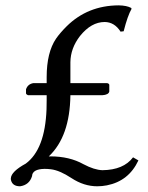

<svg xmlns="http://www.w3.org/2000/svg" viewBox="-20 -667 540 699"><path d="M236.3 -440.4V-364.3H370.1Q377.4 -362.8 377.9 -357.9V-334Q375.5 -321.8 352.1 -320.3H236.3Q234.4 -169.9 157.7 -97.7Q157.7 -97.7 163.6 -97.7Q232.9 -97.7 283.7 -69.3Q323.2 -48.3 353 -47.4Q429.7 -48.3 464.4 -94.2L483.9 -83Q448.7 -7.8 369.1 7.8Q351.6 11.2 334 11.2Q285.6 11.2 240.2 -18.6Q197.3 -46.9 165 -50.8Q153.3 -52.2 142.1 -52.2Q97.7 -51.3 96.7 -25.9Q86.9 6.3 53.2 11.2Q25.4 11.2 20 -11.2Q19 -15.1 19.5 -18.1Q21 -42.5 73.7 -71.3Q144 -123 149.4 -269.5Q149.9 -285.2 149.9 -302.2V-320.3H82Q75.7 -322.8 74.7 -327.1V-341.8Q81.1 -360.8 101.1 -364.3H149.9V-386.2Q149.9 -476.1 184.1 -526.4Q198.7 -547.4 222.7 -571.3Q299.3 -647 412.1 -647.5Q441.4 -647 457.5 -638.2L459 -634.8Q444.8 -610.4 430.2 -553.2L418.9 -551.8Q397 -586.4 361.3 -586.9Q312 -586.9 271 -535.6Q236.8 -491.2 236.3 -440.4Z"/></svg>

Font: Linux Biolinum Capitals O
Style: Small Caps
Weight: 400
Designer: Philipp H. Poll
Foundry: Philipp H. Poll
Version: Version 1.0.4